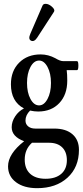

<svg xmlns="http://www.w3.org/2000/svg" viewBox="-20 -709 432 1002"><path d="M175 -514Q159 -489 142.5 -496.5Q126 -504 138 -532L202 -680Q206 -689 218 -689Q234 -689 251 -674Q268 -659 262 -648ZM179 -127Q159 -127 137 -132Q113 -108 113 -80Q113 -61 127 -49.5Q141 -38 164 -38H263Q324 -38 358 -8.5Q392 21 392 73Q392 164 332 218.5Q272 273 174 273Q105 273 63.5 242Q22 211 22 159Q22 94 106 28Q41 4 41 -45Q41 -74 59 -101.5Q77 -129 105 -143Q37 -179 37 -269Q37 -339 80 -382Q123 -425 192 -425Q232 -425 269 -405Q294 -390 309 -390H382Q389 -390 389 -366.5Q389 -343 382 -343H328Q331 -323 331 -288Q331 -215 289.5 -171Q248 -127 179 -127ZM184 -159Q210 -159 228 -192.5Q246 -226 246 -276Q246 -326 228 -359.5Q210 -393 184 -393Q157 -393 139 -359.5Q121 -326 121 -276Q121 -226 139 -192.5Q157 -159 184 -159ZM329 127Q329 84 304.5 60Q280 36 236 36H147Q109 70 109 124Q109 172 137.5 198Q166 224 218 224Q270 224 299.5 198.5Q329 173 329 127Z"/></svg>

Font: Junicode Cond Medium
Style: Regular
Weight: 500
Width: 3
Designer: Peter S. Baker
Version: Version 2.201